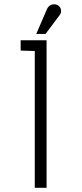

<svg xmlns="http://www.w3.org/2000/svg" viewBox="-20 -891 390 911"><path d="M201 0V-700H78V-651L145 -649V0ZM196 -730 265 -822C275 -836 270 -862 248 -869C231 -874 212 -868 203 -848L152 -730Z"/></svg>

Font: Advent Pro
Style: Regular
Weight: 400
Designer: Andreas Kalpakidis
Foundry: Andreas Kalpakidis
Version: Version 2.002 2008